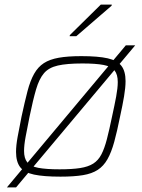

<svg xmlns="http://www.w3.org/2000/svg" viewBox="-20 -763 620 838"><path d="M10 55 529 -565H570L50 55ZM244 8Q171 8 128.5 -1Q86 -10 68 -33.5Q50 -57 50 -100Q50 -128 57 -166Q64 -204 74 -254Q88 -319 100 -365Q112 -411 129 -441Q146 -471 171.5 -487.5Q197 -504 236.5 -511Q276 -518 335 -518Q408 -518 450 -508.5Q492 -499 510 -475.5Q528 -452 528 -409Q528 -381 521.5 -342.5Q515 -304 504 -254Q491 -189 478.5 -143.5Q466 -98 449 -68Q432 -38 406.5 -21.5Q381 -5 342 1.5Q303 8 244 8ZM240 -24Q294 -24 329.5 -29.5Q365 -35 387 -49Q409 -63 422.5 -89Q436 -115 446.5 -155.5Q457 -196 469 -254Q480 -304 487 -341.5Q494 -379 494 -405Q494 -438 480 -455.5Q466 -473 432 -479.5Q398 -486 339 -486Q272 -486 232.5 -477Q193 -468 172 -443.5Q151 -419 137.5 -373Q124 -327 109 -254Q99 -204 92 -167Q85 -130 85 -104Q85 -72 99 -54.5Q113 -37 147 -30.5Q181 -24 240 -24ZM284 -605 285 -610 420 -743H468L467 -738L313 -605Z"/></svg>

Font: Saira Thin Thin
Style: Italic
Weight: 250
Italic angle: -12°
Version: Version 1.101